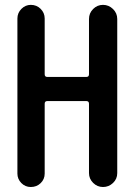

<svg xmlns="http://www.w3.org/2000/svg" viewBox="-20 -750 540 770"><path d="M103.5 0Q81.1 0 65.4 -16.1Q49.8 -32.2 49.8 -53.7V-675.8Q49.8 -698.2 65.9 -714.4Q82 -730.5 103.5 -730.5Q127 -730.5 143.1 -714.4Q159.2 -698.2 159.2 -675.8V-452.1Q159.2 -441.4 169.9 -441.4H326.2Q336.9 -441.4 336.9 -452.1V-673.8Q336.9 -697.3 353.5 -713.9Q370.1 -730.5 393.1 -730.5Q416 -730.5 433.1 -713.9Q450.2 -697.3 450.2 -673.8V-55.7Q450.2 -32.2 433.1 -16.1Q416 0 393.1 0Q370.1 0 353.5 -16.6Q336.9 -33.2 336.9 -55.7V-334Q336.9 -344.7 326.2 -344.7H169.9Q159.2 -344.7 159.2 -334V-53.7Q159.2 -31.2 143.1 -15.6Q127 0 103.5 0Z"/></svg>

Font: Rounded-X Mgen+ 2m medium
Style: Regular
Weight: 500
Designer: [Source Han Sans]
Ryoko NISHIZUKA  (kana & ideographs); Paul D. Hunt (Latin, Greek & Cyrillic); Wenlong ZHANG  (bopomofo
Version: Version 1.059.20150602